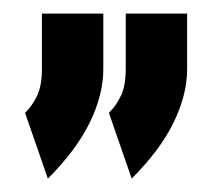

<svg xmlns="http://www.w3.org/2000/svg" viewBox="-20 -731 322 284"><path d="M17.1 -564Q28.3 -575.2 35.2 -590.1Q42 -605 42 -628.9V-710.9H132.8V-628.9Q132.8 -590.8 112.8 -549.8Q92.8 -508.8 50.8 -466.8ZM141.1 -564Q152.3 -575.2 159.2 -590.1Q166 -605 166 -628.9V-710.9H256.8V-628.9Q256.8 -590.8 236.8 -549.8Q216.8 -508.8 174.8 -466.8Z"/></svg>

Font: Fundamental  Brigade Condensed
Style: Regular
Weight: 400
Width: 3
Designer: Peter Wiegel, original typeface by Carl Albert Fahrenwaldt 1901
Foundry: Peter Wiegel
Version: Version 0.000 2012 initial release